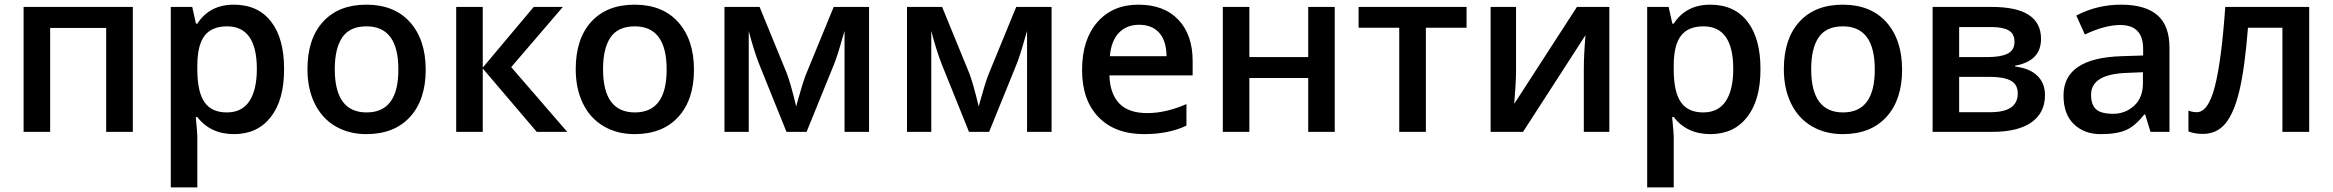

<svg xmlns="http://www.w3.org/2000/svg" viewBox="-20 -570 10084 830"><path d="M554.2 -540V0H439V-449.2H196.8V0H82V-540Z M1090.3 -272Q1090.3 -456.1 961.4 -456.1Q896 -456.1 864.7 -416Q833.5 -376 833 -288.1V-271Q833 -171.9 864.3 -127.9Q895 -84 960.4 -84Q1025.9 -84 1058.1 -132.8Q1090.3 -181.6 1090.3 -272ZM833 -64H826.2Q833 4.4 833 19V240.2H718.3V-540H811Q814.9 -524.9 827.1 -467.8H833Q886.2 -549.8 990.7 -549.8Q1095.2 -549.8 1151.9 -476.6Q1208.5 -403.3 1208 -271Q1208.5 -138.7 1150.9 -64.5Q1093.3 9.8 991.7 9.8Q890.1 9.8 833 -64Z M1427.2 -271Q1427.2 -84 1564.9 -84Q1702.6 -84 1702.1 -270Q1702.1 -456.1 1564.5 -456.1Q1491.7 -456.1 1459.5 -408.2Q1427.2 -360.4 1427.2 -271ZM1563.5 9.8Q1487.8 9.8 1429.7 -24.4Q1371.6 -58.6 1340.3 -122.6Q1309.1 -186.5 1309.1 -271Q1309.1 -402.3 1376.5 -476.1Q1443.8 -549.8 1564 -549.8Q1684.1 -549.8 1752 -474.6Q1820.3 -398.4 1820.3 -268.6Q1820.3 -138.7 1752.4 -64.5Q1684.6 9.8 1563.5 9.8Z M2066.9 0H1952.1V-540H2066.9V-277.8L2287.1 -540H2413.1L2189.9 -279.8L2432.1 0H2300.3L2066.9 -273.9Z M2586.9 -271Q2586.9 -84 2724.6 -84Q2862.3 -84 2861.8 -270Q2861.8 -456.1 2724.1 -456.1Q2651.4 -456.1 2619.1 -408.2Q2586.9 -360.4 2586.9 -271ZM2723.1 9.8Q2647.5 9.8 2589.4 -24.4Q2531.2 -58.6 2500 -122.6Q2468.8 -186.5 2468.8 -271Q2468.8 -402.3 2536.1 -476.1Q2603.5 -549.8 2723.6 -549.8Q2843.8 -549.8 2911.6 -474.6Q2980 -398.4 2980 -268.6Q2980 -138.7 2912.1 -64.5Q2844.2 9.8 2723.1 9.8Z M3736.8 -540V0H3630.9V-436L3622.1 -406.7Q3600.1 -328.1 3585 -291L3466.8 0H3379.9L3261.7 -293Q3237.3 -356.4 3216.8 -436V0H3111.8V-540H3263.7L3380.9 -253.9Q3396.5 -214.4 3421.9 -109.9L3428.2 -133.3Q3448.2 -206.1 3462.9 -245.1L3584 -540Z M4525.9 -540V0H4419.9V-436L4411.1 -406.7Q4389.2 -328.1 4374 -291L4255.9 0H4168.9L4050.8 -293Q4026.4 -356.4 4005.9 -436V0H3900.9V-540H4052.7L4169.9 -253.9Q4185.5 -214.4 4210.9 -109.9L4217.3 -133.3Q4237.3 -206.1 4252 -245.1L4373 -540Z M4777.8 -327.1H5022.9Q5022 -394.5 4990.7 -428.7Q4959.5 -462.9 4904.8 -462.9Q4850.1 -462.9 4816.9 -428.2Q4783.7 -393.6 4777.8 -327.1ZM5073.7 -484.9Q5135.7 -419.9 5135.7 -306.2V-244.1H4775.9Q4778.3 -165 4818.4 -123Q4858.4 -81.1 4939.5 -81.1Q5020.5 -81.1 5108.9 -120.1V-26.9Q5032.2 9.8 4925.8 9.8Q4800.3 9.8 4729 -63.5Q4657.7 -136.7 4657.7 -267.6Q4657.7 -398.4 4723.6 -474.1Q4789.6 -549.8 4900.9 -549.8Q5012.2 -549.8 5073.7 -484.9Z M5380.9 -540V-323.2H5635.3V-540H5750V0H5635.3V-232.9H5380.9V0H5266.1V-540Z M6319.8 -540V-450.2H6144V0H6028.8V-450.2H5853V-540Z M6533.7 -540V-263.2Q6533.7 -214.8 6525.9 -121.1L6796.9 -540H6937V0H6826.7V-272Q6826.7 -332 6834 -418L6564 0H6423.8V-540Z M7472.7 -272Q7472.7 -456.1 7343.8 -456.1Q7278.3 -456.1 7247.1 -416Q7215.8 -376 7215.3 -288.1V-271Q7215.3 -171.9 7246.6 -127.9Q7277.3 -84 7342.8 -84Q7408.2 -84 7440.4 -132.8Q7472.7 -181.6 7472.7 -272ZM7215.3 -64H7208.5Q7215.3 4.4 7215.3 19V240.2H7100.6V-540H7193.4Q7197.3 -524.9 7209.5 -467.8H7215.3Q7268.6 -549.8 7373 -549.8Q7477.5 -549.8 7534.2 -476.6Q7590.8 -403.3 7590.3 -271Q7590.8 -138.7 7533.2 -64.5Q7475.6 9.8 7374 9.8Q7272.5 9.8 7215.3 -64Z M7809.6 -271Q7809.6 -84 7947.3 -84Q8085 -84 8084.5 -270Q8084.5 -456.1 7946.8 -456.1Q7874 -456.1 7841.8 -408.2Q7809.6 -360.4 7809.6 -271ZM7945.8 9.8Q7870.1 9.8 7812 -24.4Q7753.9 -58.6 7722.7 -122.6Q7691.4 -186.5 7691.4 -271Q7691.4 -402.3 7758.8 -476.1Q7826.2 -549.8 7946.3 -549.8Q8066.4 -549.8 8134.3 -474.6Q8202.6 -398.4 8202.6 -268.6Q8202.6 -138.7 8134.8 -64.5Q8066.9 9.8 7945.8 9.8Z M8588.4 -453.1H8449.2V-323.2H8571.3Q8628.9 -323.2 8658.7 -338.1Q8688.5 -353 8688.5 -388.7Q8688.5 -424.3 8663.3 -438.7Q8638.2 -453.1 8588.4 -453.1ZM8702.6 -166Q8702.6 -205.1 8672.4 -221.4Q8642.1 -237.8 8581.5 -237.8H8449.2V-85H8584.5Q8702.6 -85 8702.6 -166ZM8803.2 -401.9Q8803.2 -306.2 8691.4 -286.1V-282.2Q8753.9 -274.9 8787.1 -242.7Q8820.3 -210.4 8820.3 -159.2Q8820.3 -82.5 8762 -41.3Q8703.6 0 8592.3 0H8334.5V-540H8591.3Q8803.2 -540 8803.2 -401.9Z M9243.7 -210.9V-257.8L9174.3 -254.9Q9019.5 -249.5 9019.5 -160.6Q9019.5 -117.2 9041 -97.7Q9062.5 -78.1 9115.2 -78.1Q9168 -78.1 9206.1 -113.3Q9244.1 -148.4 9243.7 -210.9ZM9149.4 -549.8Q9252.9 -549.8 9305.7 -504.9Q9358.4 -460 9358.4 -363.8V0H9276.4L9253.4 -75.2H9249.5Q9210.4 -25.4 9170.9 -7.8Q9131.3 9.8 9060.5 9.8Q8990.2 9.8 8945.3 -33.2Q8900.4 -76.2 8900.4 -157.2Q8900.4 -319.3 9151.4 -327.1L9244.6 -330.1V-358.9Q9244.6 -461.9 9145.5 -461.9Q9079.6 -461.9 8992.7 -420.9L8955.6 -502.9Q9045.4 -549.8 9149.4 -549.8Z M9962.4 0H9846.7V-450.2H9697.8Q9684.1 -276.4 9660.9 -178.7Q9637.7 -81.1 9600.3 -36.1Q9563 8.8 9503.4 8.8Q9465.8 8.8 9440.4 -2V-91.8Q9458.5 -85 9476.6 -85Q9526.4 -85 9554.9 -197Q9583.5 -309.1 9599.6 -540H9962.4Z"/></svg>

Font: OpenSans-Semibold
Style: Regular
Weight: 600
Foundry: Ascender Corporation
Version: Version 1.10